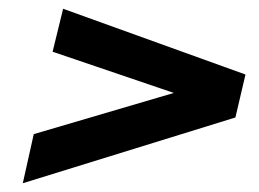

<svg xmlns="http://www.w3.org/2000/svg" viewBox="-20 -590 591 438"><path d="M32 -172 57 -284 414 -389 409 -367 100 -472 124 -570 540 -420 517 -322Z"/></svg>

Font: Instrument Sans Condensed
Style: Bold Italic
Weight: 700
Width: 3
Italic angle: -13°
Designer: Rodrigo Fuenzalida
Foundry: fragTYPE
Version: Version 1.000;gftools[0.9.28]